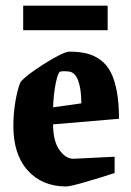

<svg xmlns="http://www.w3.org/2000/svg" viewBox="-20 -655 469 687"><path d="M63 -546.9V-634.8H365.2V-546.9ZM216.8 12.2Q130.9 12.2 79.3 -44.9Q27.8 -102.1 27.8 -204.1Q27.8 -250 35.4 -293.7Q43 -337.4 53.2 -360.8Q72.3 -385.3 139.9 -427.7Q207.5 -470.2 229 -470.2Q264.2 -470.2 290.5 -463.6Q316.9 -457 339.4 -440.7Q361.8 -424.3 376 -397.2Q390.1 -370.1 397.9 -328.4Q405.8 -286.6 405.8 -230L169.9 -210Q169.9 -151.4 192.1 -119.1Q214.4 -86.9 243.2 -86.9L390.1 -94.2V-36.1Q351.6 -22.9 291.5 -5.4Q231.4 12.2 216.8 12.2ZM169.9 -271 271 -285.2Q271 -334.5 260.3 -365Q249.5 -395.5 228 -398.9Q206.5 -401.4 195.8 -398.9Q187.5 -396 179.7 -358.6Q171.9 -321.3 169.9 -271Z"/></svg>

Font: Grenze
Style: Bold
Weight: 700
Designer: Renata Polastri
Foundry: Omnibus-Type
Version: Version 1.002;PS 001.002;hotconv 1.0.88;makeotf.lib2.5.64775